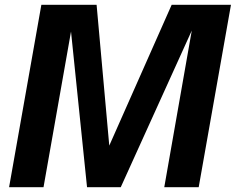

<svg xmlns="http://www.w3.org/2000/svg" viewBox="-20 -783 986 803"><path d="M162 0H18L153 -763H384L437 -174L698 -763H946L811 0H667L782 -655L485 0H344L277 -651Z"/></svg>

Font: Open Sauce One
Style: Bold Italic
Weight: 700
Italic angle: -10°
Designer: Alfredo Marco Pradil
Foundry: Creative Sauce Fz LLC
Version: Version 1.477